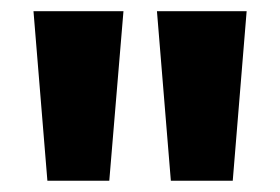

<svg xmlns="http://www.w3.org/2000/svg" viewBox="-20 -732 502 344"><path d="M175.8 -408.2H64.9L40 -711.9H201.2ZM397 -408.2H286.1L261.2 -711.9H421.9Z"/></svg>

Font: Creato Display ExtraBold
Style: Regular
Weight: 800
Version: Version 1.000